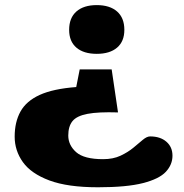

<svg xmlns="http://www.w3.org/2000/svg" viewBox="-20 -548 740 772"><path d="M369 -331.5Q316.5 -331.5 287.2 -356.5Q258 -381.5 258 -428Q258 -476 287.2 -501.8Q316.5 -527.5 369 -527.5Q421.5 -527.5 450.8 -501.8Q480 -476 480 -428Q480 -381.5 450.8 -356.5Q421.5 -331.5 369 -331.5ZM374 205Q252 205 178.5 177.5Q105 150 72 103.8Q39 57.5 39 1.5Q39 -57.5 62.5 -99.8Q86 -142 140 -166.5Q194 -191 286.5 -198L300.5 -269H429L454.5 -96Q375 -98.5 331.8 -90.2Q288.5 -82 271.5 -61Q254.5 -40 254.5 -3Q254.5 35.5 286.2 63.8Q318 92 394.5 92Q435 92 464.8 78Q494.5 64 516.2 46Q538 28 554.2 14.2Q570.5 0.5 583.5 0.5Q624.5 0.5 649 21.8Q673.5 43 673.5 78Q673.5 114 646.8 142.8Q620 171.5 554.8 188.2Q489.5 205 374 205Z"/></svg>

Font: Newsreader 6pt
Style: Bold
Weight: 700
Designer: Hugues Gentile
Foundry: Production Type
Version: Version 1.003; ttfautohint (v1.8.3)